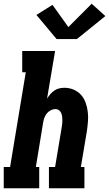

<svg xmlns="http://www.w3.org/2000/svg" viewBox="-31 -1008 584 1028"><path d="M-11 0V-114H23L107 -621H88V-735H264L221 -480Q229 -493 238.5 -504Q248 -515 260.5 -523.5Q273 -532 287 -535Q301 -538 314 -538Q340 -538 363.5 -528Q387 -518 403 -500Q419 -482 427.5 -458Q436 -434 439 -409Q442 -384 440 -358Q438 -332 434 -305L402 -114H421V0H231V-114H264L299 -324Q301 -334 302 -344.5Q303 -355 303 -365.5Q303 -376 301.5 -385.5Q300 -395 296 -404Q292 -413 284 -418.5Q276 -424 266 -424Q253 -424 240.5 -417.5Q228 -411 219.5 -400.5Q211 -390 206.5 -377Q202 -364 200 -352L161 -114H179V0ZM381 -799H272L164 -928L250 -982L335 -863L460 -988L533 -922Z"/></svg>

Font: Iosevka Slab Heavy Oblique
Style: Regular
Weight: 900
Italic angle: -9°
Monospace: yes
Designer: Belleve Invis
Foundry: Belleve Invis
Version: Version 11.1.1; ttfautohint (v1.8.3)